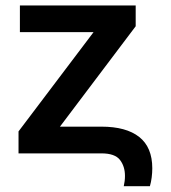

<svg xmlns="http://www.w3.org/2000/svg" viewBox="-20 -548 610 686"><path d="M464.8 -454.2 194.2 -95.5H342.3Q430.8 -95.5 477.5 -58.6Q524.1 -21.7 524.1 53.3Q524.1 68.9 522 85.8Q519.9 102.6 515.6 117.2H422.2Q426.5 98.7 426.5 80.6Q426.5 46.5 408.6 23.3Q390.6 0 342.3 0H46.2V-78.5L314.3 -433.2H51.1V-528.4H464.8Z"/></svg>

Font: Interface Medium
Style: Regular
Weight: 500
Designer: Rasmus Andersson
Foundry: rsms
Version: Version 1.8